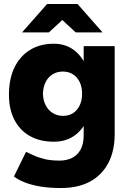

<svg xmlns="http://www.w3.org/2000/svg" viewBox="-20 -732 648 966"><path d="M287 214Q226 214 180.5 206Q135 198 103 185Q71 172 50 156L111 32Q127 39 149 49.5Q171 60 203 68Q235 76 280 76Q315 76 342.5 62.5Q370 49 385.5 20.5Q401 -8 401 -51V-500H557V-57Q557 27 525 88Q493 149 433 181.5Q373 214 287 214ZM251 -19Q181 -19 130.5 -47.5Q80 -76 52.5 -129Q25 -182 25 -255Q25 -335 52.5 -392Q80 -449 130.5 -480.5Q181 -512 251 -512Q309 -512 351.5 -480.5Q394 -449 417 -391Q440 -333 440 -252Q440 -180 417 -128Q394 -76 351.5 -47.5Q309 -19 251 -19ZM297 -149Q327 -149 348.5 -163.5Q370 -178 381.5 -203Q393 -228 393 -260Q393 -294 381 -319Q369 -344 347.5 -358Q326 -372 296 -372Q267 -372 244.5 -358Q222 -344 209.5 -319Q197 -294 196 -260Q197 -228 209.5 -203Q222 -178 245 -163.5Q268 -149 297 -149ZM361 -569 218 -701V-712H370L496 -569ZM91 -569 217 -712H369V-701L226 -569Z"/></svg>

Font: Figtree Light ExtraBold
Style: Regular
Weight: 800
Version: Version 2.001;gftools[0.9.30]